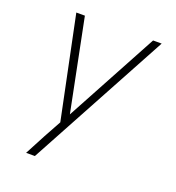

<svg xmlns="http://www.w3.org/2000/svg" viewBox="-133 -626 866 947"><g transform="rotate(20 300.0 -152.5)"><path d="M110 215Q124 188 138.5 161Q153 134 167 107L217 16L106 -520H151L248 -37L509 -520H554L156 215Z"/></g></svg>

Font: Iosevka XLt Ex Obl
Style: Regular
Weight: 200
Width: 7
Italic angle: -9°
Monospace: yes
Designer: Belleve Invis
Foundry: Belleve Invis
Version: Version 32.5.0; ttfautohint (v1.8.4)